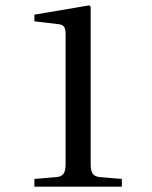

<svg xmlns="http://www.w3.org/2000/svg" viewBox="-20 -700 570 720"><path d="M109 0V-29L193 -36Q210 -38 217 -47Q226 -57 226 -85V-570Q226 -591 220.5 -599Q215 -607 202 -609L109 -620V-645L315 -680L320 -674V-85Q320 -58 328 -48Q336 -38 353 -36L437 -29V0Z"/></svg>

Font: Heuristica
Style: Regular
Weight: 400
Version: Version 1.0.1 ; ttfautohint (v1.4.1)